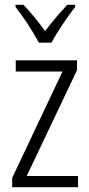

<svg xmlns="http://www.w3.org/2000/svg" viewBox="-20 -785 375 805"><path d="M143 -606H196C219 -651 263 -714 295 -756V-765H262C227 -727 200 -695 169 -655C141 -693 107 -736 78 -765H45V-756C76 -717 119 -652 143 -606ZM307 0V-47H92L303 -491V-532H46V-485H242L31 -39V0Z"/></svg>

Font: Noto Sans Thai Cond Light
Style: Regular
Weight: 300
Width: 3
Designer: Monotype Design Team
Foundry: Monotype Imaging Inc.
Version: Version 2.002